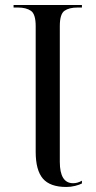

<svg xmlns="http://www.w3.org/2000/svg" viewBox="-20 -734 381 764"><path d="M244 10Q179 10 150.5 -23.5Q122 -57 122 -130V-630Q122 -678 103 -691Q84 -704 52 -704H34V-714H306V-704H288Q255 -704 236.5 -691Q218 -678 218 -630V-90Q218 -5 271 -5Q289 -5 306 -15V-4Q297 1 279.5 5.5Q262 10 244 10Z"/></svg>

Font: Noto Serif Display SemiCondensed
Style: Regular
Weight: 400
Width: 4
Designer: Monotype Design Team
Foundry: Monotype Imaging Inc.
Version: Version 2.009